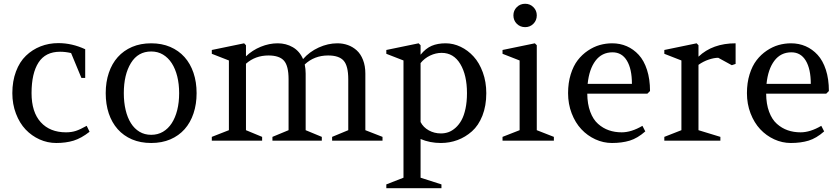

<svg xmlns="http://www.w3.org/2000/svg" viewBox="-20 -740 4420 1010"><path d="M275.9 12.2Q230 12.2 188.2 -6.6Q146.5 -25.4 114.7 -58.8Q83 -92.3 64 -142.1Q44.9 -191.9 44.9 -250Q44.9 -313 64 -363.8Q83 -414.6 116.5 -446.8Q149.9 -479 193.4 -496.1Q236.8 -513.2 287.1 -513.2Q358.9 -513.2 428.2 -481V-330.1H408.2L354 -460.9Q324.7 -467.8 295.9 -467.8Q219.2 -467.8 182.6 -411.1Q146 -354.5 146 -250Q146 -150.4 194.3 -97.2Q242.7 -43.9 327.1 -43.9Q356 -43.9 379.2 -51.5Q402.3 -59.1 436 -78.1L451.2 -46.9Q407.7 -12.7 367.2 -0.2Q326.7 12.2 275.9 12.2Z M775.4 -512.2Q831.1 -512.2 875.5 -493.2Q919.9 -474.1 950.7 -439.7Q981.4 -405.3 997.8 -356.9Q1014.2 -308.6 1014.2 -250Q1014.2 -191.9 998 -143.6Q981.9 -95.2 951.2 -60.5Q920.4 -25.9 876 -6.8Q831.5 12.2 775.4 12.2Q718.8 12.2 674.3 -6.8Q629.9 -25.9 599.1 -60.5Q568.4 -95.2 552.2 -143.3Q536.1 -191.4 536.1 -250Q536.1 -308.6 552.5 -356.9Q568.8 -405.3 599.6 -439.7Q630.4 -474.1 674.8 -493.2Q719.2 -512.2 775.4 -512.2ZM668.9 -408.7Q631.3 -347.7 631.3 -250Q631.3 -201.7 640.9 -161.4Q650.4 -121.1 668.7 -92Q687 -63 713.9 -46.9Q740.7 -30.8 775.4 -30.8Q810.1 -30.8 837.4 -46.9Q864.7 -63 883.5 -92Q902.3 -121.1 912.4 -161.4Q922.4 -201.7 922.4 -250Q922.4 -297.9 912.4 -338.1Q902.3 -378.4 883.5 -407.5Q864.7 -436.5 837.4 -452.9Q810.1 -469.2 775.4 -469.2Q706.1 -469.2 668.9 -408.7Z M1358.9 -20V0H1094.2V-20L1184.1 -55.2V-421.9L1094.2 -457V-477.1L1264.2 -512.2L1273.9 -502V-443.8Q1307.6 -476.1 1351.8 -494.1Q1396 -512.2 1440.9 -512.2Q1484.9 -512.2 1520.5 -491.5Q1556.2 -470.7 1574.2 -429.2Q1607.9 -467.8 1656.5 -490Q1705.1 -512.2 1754.9 -512.2Q1784.2 -512.2 1810.1 -502.9Q1835.9 -493.7 1856.7 -474.9Q1877.4 -456.1 1889.6 -424.8Q1901.9 -393.6 1901.9 -353V-55.2L1992.2 -20V0H1727.1V-20L1812 -55.2V-323.2Q1812 -393.1 1787.8 -420.7Q1763.7 -448.2 1706.1 -448.2Q1633.3 -448.2 1583 -400.9Q1587.9 -376.5 1587.9 -353V-55.2L1672.9 -20V0H1413.1V-20L1498 -55.2V-323.2Q1498 -393.1 1473.9 -420.7Q1449.7 -448.2 1392.1 -448.2Q1322.8 -448.2 1273.9 -404.8V-55.2Z M2302.2 230V250H2012.2V230L2102.5 194.8V-421.9L2012.2 -457V-477.1L2182.1 -512.2L2192.4 -502V-452.1Q2219.7 -485.8 2251 -499Q2282.2 -512.2 2324.2 -512.2Q2364.7 -512.2 2403.1 -493.9Q2441.4 -475.6 2471.4 -442.6Q2501.5 -409.7 2519.8 -359.4Q2538.1 -309.1 2538.1 -250Q2538.1 -183.1 2517.6 -131.3Q2497.1 -79.6 2462.6 -49.1Q2428.2 -18.6 2386.7 -3.2Q2345.2 12.2 2299.3 12.2Q2241.2 12.2 2192.4 -8.8V194.8ZM2303.2 -461.9Q2272.5 -461.9 2242.7 -447.8Q2212.9 -433.6 2192.4 -408.2V-98.1Q2206.5 -70.3 2235.6 -54.2Q2264.6 -38.1 2299.3 -38.1Q2320.3 -38.1 2339.4 -44.9Q2358.4 -51.8 2376.5 -67.9Q2394.5 -84 2407.7 -107.9Q2420.9 -131.8 2428.7 -168.2Q2436.5 -204.6 2436.5 -250Q2436.5 -344.7 2401.4 -403.3Q2366.2 -461.9 2303.2 -461.9Z M2893.6 -20V0H2623.5V-20L2713.4 -55.2V-421.9L2623.5 -457V-477.1L2793.5 -512.2L2803.7 -502V-55.2ZM2680.7 -659.2Q2680.7 -684.6 2698.5 -702.4Q2716.3 -720.2 2742.7 -720.2Q2768.1 -720.2 2785.9 -702.4Q2803.7 -684.6 2803.7 -659.2Q2803.7 -632.8 2785.9 -615Q2768.1 -597.2 2742.7 -597.2Q2716.3 -597.2 2698.5 -615Q2680.7 -632.8 2680.7 -659.2Z M3385.3 -247.1H3069.3Q3069.8 -192.4 3085 -151.9Q3100.1 -111.3 3126 -88.4Q3151.9 -65.4 3182.9 -54.7Q3213.9 -43.9 3250.5 -43.9Q3301.3 -43.9 3359.4 -78.1L3374.5 -48.8Q3333.5 -12.7 3292.5 -0.2Q3251.5 12.2 3199.2 12.2Q3153.8 12.2 3111.8 -7.1Q3069.8 -26.4 3038.1 -60.3Q3006.3 -94.2 2987.3 -143.6Q2968.3 -192.9 2968.3 -250Q2968.3 -304.2 2982.2 -348.9Q2996.1 -393.6 3019 -423.3Q3042 -453.1 3072.5 -473.6Q3103 -494.1 3135 -503.2Q3167 -512.2 3200.2 -512.2Q3241.7 -512.2 3277.1 -496.8Q3312.5 -481.4 3340.1 -451.4Q3367.7 -421.4 3383.5 -372.6Q3399.4 -323.7 3399.4 -261.2ZM3202.1 -464.8Q3146 -464.8 3112.5 -420.4Q3079.1 -376 3071.3 -298.8H3304.2Q3304.2 -377 3277.8 -420.9Q3251.5 -464.8 3202.1 -464.8Z M3769.5 -20V0H3474.6V-20L3564.5 -55.2V-421.9L3474.6 -457V-477.1L3644.5 -512.2L3654.3 -502V-441.9Q3728.5 -512.2 3849.6 -512.2V-403.8L3829.6 -397L3758.3 -436Q3736.3 -436 3708 -426.5Q3679.7 -417 3654.3 -398.9V-55.2Z M4326.2 -247.1H4010.3Q4010.7 -192.4 4025.9 -151.9Q4041 -111.3 4066.9 -88.4Q4092.8 -65.4 4123.8 -54.7Q4154.8 -43.9 4191.4 -43.9Q4242.2 -43.9 4300.3 -78.1L4315.4 -48.8Q4274.4 -12.7 4233.4 -0.2Q4192.4 12.2 4140.1 12.2Q4094.7 12.2 4052.7 -7.1Q4010.7 -26.4 3979 -60.3Q3947.3 -94.2 3928.2 -143.6Q3909.2 -192.9 3909.2 -250Q3909.2 -304.2 3923.1 -348.9Q3937 -393.6 3960 -423.3Q3982.9 -453.1 4013.4 -473.6Q4043.9 -494.1 4075.9 -503.2Q4107.9 -512.2 4141.1 -512.2Q4182.6 -512.2 4218 -496.8Q4253.4 -481.4 4281 -451.4Q4308.6 -421.4 4324.5 -372.6Q4340.3 -323.7 4340.3 -261.2ZM4143.1 -464.8Q4086.9 -464.8 4053.5 -420.4Q4020 -376 4012.2 -298.8H4245.1Q4245.1 -377 4218.8 -420.9Q4192.4 -464.8 4143.1 -464.8Z"/></svg>

Font: Amethysta
Style: Regular
Weight: 400
Designer: Konstantin Vinogradov, Alexei Vanyashin
Foundry: Cyreal (www.cyreal.org)
Version: Version 1.003